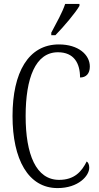

<svg xmlns="http://www.w3.org/2000/svg" viewBox="-20 -951 506 981"><path d="M242 -784V-771H263C307 -816 366 -886 386 -921V-931H313C298 -886 271 -839 242 -784ZM274 10C381 10 436 -53 436 -94C436 -109 431 -121 423 -126C397 -74 360 -32 282 -32C164 -32 111 -162 111 -358C111 -552 161 -684 276 -684C358 -684 389 -628 389 -555C420 -555 439 -575 439 -611C439 -671 381 -724 281 -724C125 -724 44 -581 44 -358C44 -137 124 10 274 10Z"/></svg>

Font: Noto Serif Armenian ExtraCondensed Light
Style: Regular
Weight: 300
Width: 2
Designer: Monotype Design Team
Foundry: Monotype Imaging Inc.
Version: Version 2.008